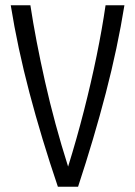

<svg xmlns="http://www.w3.org/2000/svg" viewBox="-20 -713 517 733"><path d="M201 0Q138 -186 92.5 -358.5Q47 -531 21 -693H96Q116 -561 152 -401Q188 -241 240 -77Q273 -183 300.5 -290.5Q328 -398 349 -500.5Q370 -603 383 -693H455Q429 -531 384 -358Q339 -185 278 0Z"/></svg>

Font: Ubuntu Sans Condensed
Style: Regular
Weight: 400
Width: 3
Designer: Dalton Maag Ltd
Foundry: Dalton Maag Ltd
Version: Version 1.006; ttfautohint (v1.8.4.7-5d5b)